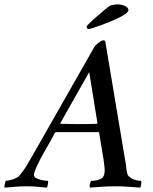

<svg xmlns="http://www.w3.org/2000/svg" viewBox="-78 -852 698 876"><path d="M329 -523 196 -288H198Q200 -287 202 -287Q206 -287 216.5 -287Q227 -287 238.5 -286.5Q250 -286 260.5 -286Q271 -286 276 -286Q292 -286 318.5 -286Q345 -286 361 -287Q363 -287 364 -288H367ZM352 -637Q359 -648 372.5 -658Q386 -668 393 -668Q399 -668 402 -665L491 -133Q496 -107 498 -88.5Q500 -70 502 -63Q504 -51 513.5 -44Q523 -37 533.5 -33Q544 -29 553.5 -28Q563 -27 566 -27Q568 -22 566 -10Q564 2 562 4Q534 2 506.5 0Q479 -2 448 -2Q415 -2 389 0Q363 2 332 4Q331 2 331 -2.5Q331 -7 332 -12Q333 -17 335 -21.5Q337 -26 339 -27Q362 -27 378 -34Q394 -41 397 -55Q399 -62 399.5 -73Q400 -84 398 -96Q398 -100 394.5 -124Q391 -148 386 -176Q380 -208 374 -248L371 -249H366H318H276H181Q179 -249 176.5 -248.5Q174 -248 173 -247Q164 -230 154 -212Q144 -194 135 -178Q126 -162 118.5 -149Q111 -136 107 -128Q94 -103 85.5 -83.5Q77 -64 77 -54Q77 -45 86 -40Q95 -35 106.5 -32Q118 -29 128 -28Q138 -27 141 -27Q142 -26 141.5 -21.5Q141 -17 140.5 -12Q140 -7 138.5 -2.5Q137 2 136 4Q123 3 112.5 2Q102 1 91.5 0Q81 -1 69.5 -1.5Q58 -2 43 -2Q27 -2 15 -1.5Q3 -1 -8 0Q-19 1 -30.5 2Q-42 3 -57 4Q-59 2 -56.5 -10Q-54 -22 -52 -27Q-48 -27 -39.5 -28.5Q-31 -30 -21.5 -33Q-12 -36 -3 -40.5Q6 -45 10 -50Q27 -70 40.5 -91.5Q54 -113 68 -138ZM324 -719Q322 -720 319.5 -724Q317 -728 317 -731Q318 -734 330.5 -746.5Q343 -759 360.5 -774Q378 -789 395.5 -804Q413 -819 424 -826Q428 -828 439 -830Q450 -832 457 -832Q477 -832 492.5 -824.5Q508 -817 508 -806Q508 -799 495.5 -789.5Q483 -780 463.5 -770.5Q444 -761 421.5 -752Q399 -743 378.5 -735.5Q358 -728 343 -723.5Q328 -719 324 -719Z"/></svg>

Font: Vermiglione Medium
Style: Italic
Weight: 500
Italic angle: -11°
Version: Version 1.000